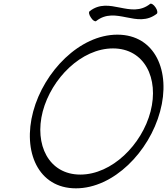

<svg xmlns="http://www.w3.org/2000/svg" viewBox="-20 -1008 912 1047"><path d="M504 -893C612 -978 727 -849 835 -933C841 -938 838 -954 828 -968C818 -983 805 -991 799 -987C692 -902 576 -1031 469 -947C462 -942 466 -926 476 -912C485 -897 498 -889 504 -893ZM853 -400C913 -619 826 -819 620 -819C415 -819 220 -619 161 -400C102 -181 188 19 394 19C600 19 794 -181 853 -400ZM213 -400C261 -581 424 -744 596 -744C768 -744 848 -581 801 -400C754 -219 590 -56 418 -56C246 -56 166 -219 213 -400Z"/></svg>

Font: Nupuram Light Oblique
Style: Regular
Weight: 300
Designer: Santhosh Thottingal (santhosh.thottingal@gmail.com)
Foundry: SMC
Version: Version 1.000